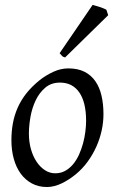

<svg xmlns="http://www.w3.org/2000/svg" viewBox="-20 -732 462 772"><path d="M326.2 -246.1Q326.2 -320.8 298.8 -360.4Q271.5 -399.9 221.2 -399.9Q186 -399.9 162.1 -379.6Q138.2 -359.4 123.5 -328.6Q108.9 -297.9 102.5 -262Q96.2 -226.1 96.2 -194.8Q96.2 -162.1 104.2 -133.1Q112.3 -104 126.7 -82.3Q141.1 -60.5 160.4 -47.9Q179.7 -35.2 202.1 -35.2Q224.6 -35.2 242.4 -45.2Q260.3 -55.2 274.2 -72Q288.1 -88.9 297.9 -110.6Q307.6 -132.3 314 -155.8Q320.3 -179.2 323.2 -202.6Q326.2 -226.1 326.2 -246.1ZM396 -272.9Q396 -240.2 388.7 -206.8Q381.3 -173.3 367.2 -141.8Q353 -110.4 332.3 -81.8Q311.5 -53.2 284.2 -30.8Q271.5 -20.5 257.3 -11.2Q243.2 -2 228.5 5.1Q213.9 12.2 198.7 16.1Q183.6 20 168.9 20Q134.8 20 108.2 5.6Q81.5 -8.8 63.2 -33.9Q44.9 -59.1 35.4 -93.5Q25.9 -127.9 25.9 -168Q25.9 -203.1 31.7 -235.6Q37.6 -268.1 50.8 -298.3Q64 -328.6 85.9 -356.4Q107.9 -384.3 140.1 -410.2Q165 -429.7 194.8 -443.4Q224.6 -457 254.9 -457Q293 -457 319.8 -443.4Q346.7 -429.7 363.5 -405.3Q380.4 -380.9 388.2 -347.2Q396 -313.5 396 -272.9ZM415 -670.9 241.7 -501Q233.9 -502.9 230.2 -506.3Q226.6 -509.8 219.7 -518.1L352.5 -712.4Q357.4 -710.9 365 -708.7Q372.6 -706.5 380.9 -703.9Q389.2 -701.2 396.5 -698.2Q403.8 -695.3 407.7 -692.9Z"/></svg>

Font: Gentium
Style: Italic
Weight: 400
Italic angle: -7°
Designer: J. Victor Gaultney
Version: Version 1.02; 2005; OFL release